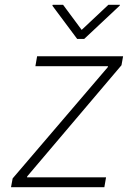

<svg xmlns="http://www.w3.org/2000/svg" viewBox="-20 -780 560 800"><path d="M25.9 0 32.7 -36.6 429.3 -500.4 430 -504.3H127.5L134.6 -545.5H492.9L486.2 -508.2L93.4 -45.1L92.7 -41.2H421.9L414.8 0ZM199.6 -759.9H242.9L320.3 -655.5L431.5 -759.9H479.8L478.7 -756.4L331 -617.9H301.5L198.2 -756.4Z"/></svg>

Font: Inter P Extra Light
Style: Italic
Weight: 200
Italic angle: 9.39999°
Designer: Rasmus Andersson
Foundry: rsms
Version: Version 3.018;git-588b23468